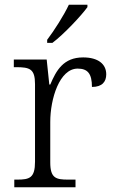

<svg xmlns="http://www.w3.org/2000/svg" viewBox="-20 -786 481 806"><path d="M178 -619V-606H200C248 -642 322 -721 347 -756V-766H269C248 -721 207 -657 178 -619ZM40 0H297V-32H266C215 -32 191 -38 191 -104V-274C191 -372 230 -498 306 -498C348 -498 366 -477 366 -421C409 -421 426 -443 426 -474C426 -517 392 -545 329 -545C246 -545 216 -490 191 -431H187L176 -536H38V-504H47C105 -504 127 -497 127 -433V-107C127 -39 104 -32 52 -32H40Z"/></svg>

Font: Noto Serif Bengali Light
Style: Regular
Weight: 300
Designer: Juan Bruce, Universal Thirst, Indian Type Foundry and the Monotype Design Team.
Foundry: Monotype Imaging Inc.
Version: Version 2.003